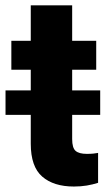

<svg xmlns="http://www.w3.org/2000/svg" viewBox="-36 -679 397 709"><path d="M334 -345.2V-254.9H230.5V-165.5Q230.5 -132.8 243.2 -121.8Q255.9 -110.8 284.7 -110.8Q298.3 -110.8 308.3 -111.8Q318.4 -112.8 326.2 -114.3V-3.9Q306.6 2.4 284.7 6.1Q262.7 9.8 236.8 9.8Q162.1 9.8 119.9 -26.9Q77.6 -63.5 77.6 -148.4V-254.9H-15.6V-345.2H77.6V-421.4H5.9V-528.3H77.6V-659.2H230.5V-528.3H319.3V-421.4H230.5V-345.2Z"/></svg>

Font: Vazirmatn RD FD ExtraBold
Style: Regular
Weight: 800
Designer: Saber Rastikerdar
Foundry: Saber Rastikerdar
Version: Version 33.003